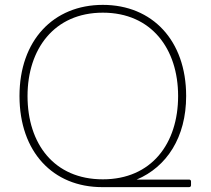

<svg xmlns="http://www.w3.org/2000/svg" viewBox="-20 -768 864 788"><path d="M756 0C761 0 764 -3 764 -8V-23C764 -28 761 -31 756 -31H541C664 -83 744 -204 744 -374C744 -602 605 -748 402 -748C199 -748 60 -602 60 -374C60 -144 198 0 399 0ZM402 -32C202 -32 93 -178 93 -374C93 -566 202 -716 402 -716C602 -716 711 -567 711 -374C711 -179 602 -32 402 -32Z"/></svg>

Font: LINE Seed Sans TH Thin
Style: Regular
Weight: 250
Designer: Dalton Maag Ltd | Thai characters by Cadson Demak Co.,Ltd.
Foundry: Dalton Maag Ltd
Version: Version 1.003